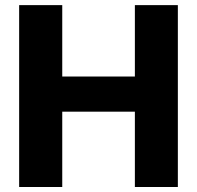

<svg xmlns="http://www.w3.org/2000/svg" viewBox="-20 -748 789 768"><path d="M56.6 0H229V-301.3H519.5V0H691.4V-727.5H519.5V-441.9H229V-727.5H56.6Z"/></svg>

Font: Inter ExtraBold
Style: Regular
Weight: 800
Designer: Rasmus Andersson
Foundry: rsms
Version: Version 4.001;git-9221beed3